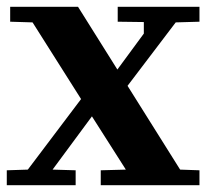

<svg xmlns="http://www.w3.org/2000/svg" viewBox="-20 -546 608 566"><path d="M10 -526H210L326 -341L404 -447V-481L327 -482V-526H568V-482L498 -480L356 -293L511 -46L568 -44V0H277V-44L351 -46L251 -203L135 -46L203 -44V0H0V-44L62 -46L219 -254L76 -480L10 -482Z"/></svg>

Font: Minipax
Style: Bold
Weight: 600
Designer: Raphaël Ronot, Igor Stepanchenko (Cyrillic)
Foundry: steppetype
Version: Version 1.002